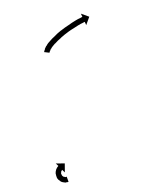

<svg xmlns="http://www.w3.org/2000/svg" viewBox="-114 -604 582 703"><g transform="rotate(-20 177.0 -252.5)"><path d="M112 -450Q112 -450 112 -450Q112 -450 112 -451Q112 -451 112 -451Q112 -451 112 -451Q114 -454 117 -457Q117 -457 117 -457.5Q117 -458 117 -458Q117 -458 117 -458Q117 -458 117 -458Q121 -462 125 -466Q125 -466 125 -466Q125 -466 125 -466Q126 -466 126 -466Q126 -466 126 -466Q130 -470 136 -474Q136 -474 136 -474Q136 -474 136 -474Q136 -474 136 -474Q136 -474 136 -474Q142 -477 149 -481Q149 -481 149 -481Q149 -481 149 -481Q149 -481 149 -481Q149 -481 149 -481Q156 -485 164 -488Q164 -488 164 -488Q164 -488 164 -488Q164 -488 164 -488Q164 -488 164 -488Q171 -491 179 -495Q179 -495 179 -495Q179 -495 179 -495Q179 -495 179 -495Q179 -495 179 -495Q187 -498 195 -501Q195 -501 195 -501Q195 -501 195 -501Q196 -501 196 -501Q196 -501 196 -501Q204 -503 212 -506Q212 -506 212 -506Q212 -506 212 -506Q212 -506 212 -506Q212 -506 212 -506Q220 -508 228 -510Q228 -510 228 -510Q228 -510 228 -510Q228 -510 228 -510Q228 -510 228 -510Q236 -512 243 -514Q243 -514 243 -514Q243 -514 243 -514Q243 -514 243 -514Q243 -514 243 -514Q250 -515 257 -517Q257 -517 257 -517Q257 -517 257 -517Q257 -517 257 -517Q257 -517 257 -517Q263 -518 268 -519Q268 -519 268 -519Q268 -519 268 -519Q268 -519 268 -519Q268 -519 268 -519Q273 -519 278 -520Q278 -520 278 -520Q278 -520 278 -520Q278 -520 278 -520Q278 -520 278 -520Q281 -520 284 -521Q284 -521 284 -521Q284 -521 284 -521Q284 -521 284 -521Q284 -521 284 -521Q285 -521 286 -521L285 -534L310 -513L289 -488L288 -501Q287 -501 286 -501Q286 -501 286 -501Q286 -501 286 -501Q286 -501 286 -501Q286 -501 286 -501Q283 -500 280 -500Q280 -500 280 -500Q280 -500 280 -500Q280 -500 280 -500Q280 -500 280 -500Q276 -500 271 -499Q271 -499 271 -499Q271 -499 271 -499Q271 -499 271 -499Q271 -499 271 -499Q266 -498 260 -497Q260 -497 260 -497Q260 -497 260 -497Q260 -497 260 -497Q260 -497 260 -497Q254 -496 247 -494Q247 -494 247 -494Q247 -494 247 -494Q247 -494 247 -494Q247 -494 247 -494Q240 -493 233 -491Q233 -491 233 -491Q233 -491 233 -491Q233 -491 233 -491Q233 -491 233 -491Q225 -489 217 -487Q217 -487 217.5 -487Q218 -487 218 -487Q218 -487 218 -487Q218 -487 218 -487Q210 -484 202 -482Q202 -482 202 -482Q202 -482 202 -482Q202 -482 202 -482Q202 -482 202 -482Q194 -479 186 -476Q186 -476 186 -476Q186 -476 186 -476Q187 -476 187 -476Q187 -476 187 -476Q179 -473 172 -470Q172 -470 172 -470Q172 -470 172 -470Q172 -470 172 -470Q172 -470 172 -470Q165 -467 158 -463Q158 -463 158.5 -463Q159 -463 159 -463Q159 -463 159 -463.5Q159 -464 159 -464Q152 -460 147 -457Q147 -457 147 -457Q147 -457 147 -457Q147 -457 147 -457Q147 -457 147 -457Q142 -454 138 -450Q138 -450 138 -450Q138 -450 138 -450Q138 -450 138 -450.5Q138 -451 138 -451Q135 -447 132 -444Q132 -444 132 -444.5Q132 -445 132 -445Q132 -445 132 -445Q132 -445 132 -445Q130 -442 129 -440Q129 -440 129 -440Q129 -440 129 -441Q129 -441 129 -441Q129 -441 129 -441Q129 -440 128 -439L110 -448Q111 -449 112 -450ZM31 29Q31 29 31 29Q31 29 31 29Q31 29 31 29Q31 29 31 29Q30 29 28 29Q28 29 28 29Q28 29 28 29Q28 29 28 29Q28 29 28 29Q26 29 24 28Q24 28 23.5 28Q23 28 23 28Q23 28 23 28Q23 28 23 28Q20 28 18 27Q18 27 18 26.5Q18 26 18 26Q17 26 17 26Q17 26 17 26Q14 25 12 23Q12 23 11.5 23Q11 23 11 23Q11 23 11 23Q11 23 11 23Q8 20 5 18Q5 18 5 17.5Q5 17 5 17Q5 17 5 17Q5 17 5 17Q3 14 1 11Q1 11 0.5 10.5Q0 10 0 10Q0 10 0 10Q0 10 0 10Q-2 6 -3 2Q-3 2 -3 2Q-3 2 -3 2Q-3 2 -3 1.5Q-3 1 -3 1Q-3 -3 -3 -7Q-3 -7 -3 -7Q-3 -7 -3 -7Q-3 -7 -3 -7Q-3 -7 -3 -7Q-3 -11 -2 -15Q-2 -15 -2 -15Q-2 -15 -2 -16Q-2 -16 -2 -16Q-2 -16 -2 -16Q-1 -19 1 -23Q1 -23 1 -23Q1 -23 1 -23Q1 -23 1 -23Q1 -23 1 -23Q3 -26 5 -29Q5 -29 5 -29Q5 -29 5 -29Q5 -29 5 -29Q5 -29 5 -29Q7 -31 9 -33Q9 -33 9 -33Q9 -33 9 -33Q9 -33 9.5 -33.5Q10 -34 10 -34Q11 -35 13 -36Q13 -36 13 -36Q13 -36 13 -36Q13 -36 13 -36Q13 -36 13 -36Q15 -37 16 -38Q16 -38 16 -38Q16 -38 16 -38Q16 -38 16 -38Q16 -38 16 -38Q16 -38 17 -38L11 -50L42 -39L31 -8L25 -20Q25 -20 25 -20Q25 -20 25 -20Q25 -20 25 -20Q25 -20 25 -20Q25 -20 25 -20Q24 -20 24 -19Q24 -19 24 -19Q24 -19 24 -19Q24 -19 24 -19Q24 -19 24 -19Q23 -19 22 -18Q22 -18 22 -18Q22 -18 22 -18Q22 -18 22 -18Q22 -18 22 -18Q21 -17 20 -16Q20 -16 20 -16Q20 -16 20 -16Q20 -16 20 -16Q20 -16 20 -16Q19 -15 18 -13Q18 -13 18 -13Q18 -13 18 -13Q18 -14 18.5 -14Q19 -14 19 -14Q18 -12 17 -10Q17 -10 17 -10Q17 -10 17 -10Q17 -10 17 -10.5Q17 -11 17 -11Q17 -8 16 -6Q16 -6 16 -6Q16 -6 16 -6Q17 -7 17 -7Q17 -7 17 -7Q17 -5 17 -2Q17 -2 17 -2Q17 -2 17 -3Q17 -3 17 -3Q17 -3 17 -3Q17 -1 18 1Q18 1 18 1Q18 1 18 1Q18 1 18 1Q18 1 18 1Q19 3 21 5Q21 5 20.5 4.5Q20 4 20 4Q20 4 20 4Q20 4 20 4Q22 6 23 7Q23 7 23 7Q23 7 23 7Q23 7 23 6.5Q23 6 23 6Q24 7 26 8Q26 8 26 8Q26 8 26 8Q26 8 25.5 8Q25 8 25 8Q27 9 28 9Q28 9 28 9Q28 9 28 9Q28 9 28 9Q28 9 28 9Q29 9 30 9Q30 9 30 9Q30 9 30 9Q30 9 30 9Q30 9 30 9Q31 9 32 9Q32 9 32 9Q32 9 32 9Q31 9 31 9Q31 9 31 9Q32 9 32 10V29Q32 29 31 29Z"/></g></svg>

Font: FRB American Cursive Just Arrows
Style: Italic
Weight: 400
Italic angle: -25°
Version: Version 2.0;Modular Font Editor K font №1